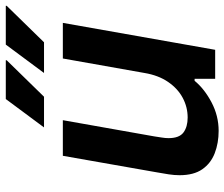

<svg xmlns="http://www.w3.org/2000/svg" viewBox="-76 -687 775 663"><g transform="rotate(-90 311.5 -355.5)"><path d="M191 12Q149 12 114 -1.5Q79 -15 58.5 -44.5Q38 -74 38 -123Q38 -141 41 -160.5Q44 -180 48 -202L105 -526H228L172 -210Q170 -196 168 -184Q166 -172 166 -161Q166 -124 185.5 -109.5Q205 -95 237 -95Q273 -95 305 -112Q337 -129 360 -162.5Q383 -196 391 -244L441 -526H564L471 0H371V-71H364Q336 -37 289.5 -12.5Q243 12 191 12ZM203 -591 301 -723H435V-720L309 -591ZM391 -591 489 -723H623V-720L497 -591Z"/></g></svg>

Font: Archivo Variable SemiBold
Style: Italic
Weight: 600
Italic angle: -10°
Designer: Hector Gatti
Foundry: Omnibus-Type
Version: Version 2.001